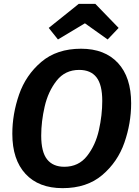

<svg xmlns="http://www.w3.org/2000/svg" viewBox="-20 -961 722 997"><path d="M661 -425Q661 -321 626 -220.5Q591 -120 511 -52Q431 16 305 16Q181 16 112.5 -58Q44 -132 44 -266Q44 -369 79 -470Q114 -571 194.5 -639.5Q275 -708 401 -708Q524 -708 592.5 -634Q661 -560 661 -425ZM194 -257Q194 -172 224.5 -133.5Q255 -95 314 -95Q388 -95 432 -151Q476 -207 493.5 -285Q511 -363 511 -437Q511 -521 481 -559.5Q451 -598 391 -598Q318 -598 274 -542Q230 -486 212 -408Q194 -330 194 -257ZM233 -816 389 -941H475L596 -816L539 -756L421 -840L281 -756Z"/></svg>

Font: Fira Sans SemiBold
Style: Italic
Weight: 600
Italic angle: -8°
Designer: bBox Type GmbH & Carrois Corporate GbR & Edenspiekermann AG
Foundry: bBox Type GmbH & Carrois Corporate GbR & Edenspiekermann AG
Version: Version 4.301